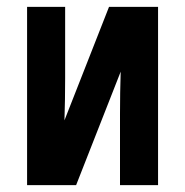

<svg xmlns="http://www.w3.org/2000/svg" viewBox="-20 -540 540 560"><path d="M59 0V-520H170V-312Q170 -281 169.5 -250.5Q169 -220 168 -189L298 -520H441V0H330V-208Q330 -239 330.5 -269.5Q331 -300 332 -331L202 0Z"/></svg>

Font: Iosevka Algr
Style: Bold
Weight: 700
Monospace: yes
Designer: Belleve Invis
Foundry: Belleve Invis
Version: Version 26.0.2; ttfautohint (v1.8.3)